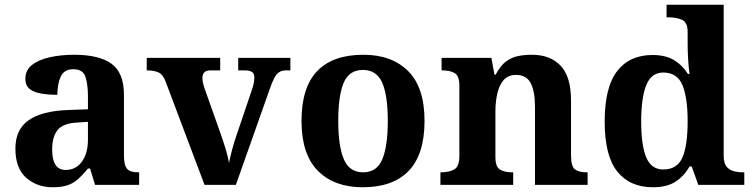

<svg xmlns="http://www.w3.org/2000/svg" viewBox="-20 -780 3174 810"><path d="M202 10Q136 10 90.5 -30Q45 -70 45 -153Q45 -234 101 -273Q157 -312 269 -316L351 -319V-374Q351 -424 340.5 -456Q330 -488 289 -488Q251 -488 236.5 -457.5Q222 -427 222 -380Q155 -380 121 -395Q87 -410 87 -447Q87 -484 115 -506Q143 -528 190 -538.5Q237 -549 293 -549Q398 -549 450.5 -511Q503 -473 503 -379V-124Q503 -83 516 -68Q529 -53 563 -53H567V0H381L360 -69H351Q329 -42 309.5 -24.5Q290 -7 265 1.5Q240 10 202 10ZM257 -63Q300 -63 325.5 -98Q351 -133 351 -191V-266L306 -263Q246 -260 223 -231.5Q200 -203 200 -149Q200 -63 257 -63Z M679 -435Q669 -464 650.5 -473.5Q632 -483 599 -483V-536H909V-483H867Q834 -483 834 -451Q834 -439 837 -427Q840 -415 843 -407L910 -218Q921 -187 931.5 -153Q942 -119 946 -93Q951 -117 959 -147.5Q967 -178 974 -198L1042 -399Q1047 -413 1050 -427Q1053 -441 1053 -454Q1053 -471 1042 -477Q1031 -483 1014 -483H985V-536H1205V-483H1185Q1165 -483 1151 -470.5Q1137 -458 1120 -410L975 0H843Z M1510 10Q1390 10 1321 -59.5Q1252 -129 1252 -270Q1252 -411 1318 -480Q1384 -549 1513 -549Q1633 -549 1702 -480Q1771 -411 1771 -270Q1771 -129 1704.5 -59.5Q1638 10 1510 10ZM1512 -53Q1570 -53 1593 -108.5Q1616 -164 1616 -270Q1616 -377 1592.5 -431Q1569 -485 1511 -485Q1453 -485 1430 -431Q1407 -377 1407 -270Q1407 -164 1430.5 -108.5Q1454 -53 1512 -53Z M1838 0V-53H1840Q1874 -53 1896 -65Q1918 -77 1918 -122V-418Q1918 -460 1898.5 -471.5Q1879 -483 1846 -483H1843V-536H2053L2066 -465H2071Q2091 -503 2114.5 -520.5Q2138 -538 2165.5 -543.5Q2193 -549 2224 -549Q2301 -549 2345 -503Q2389 -457 2389 -356V-124Q2389 -78 2405.5 -65.5Q2422 -53 2456 -53H2459V0H2237V-329Q2237 -394 2219 -429Q2201 -464 2157 -464Q2124 -464 2105 -442.5Q2086 -421 2078 -385.5Q2070 -350 2070 -309V-118Q2070 -76 2089.5 -64.5Q2109 -53 2142 -53H2145V0Z M2735 10Q2637 10 2584 -56.5Q2531 -123 2531 -267Q2531 -412 2583.5 -480Q2636 -548 2733 -548Q2789 -548 2825 -525.5Q2861 -503 2882 -468H2889Q2885 -496 2883 -531Q2881 -566 2881 -590V-645Q2881 -686 2857 -696.5Q2833 -707 2800 -707H2792V-760H3033V-123Q3033 -93 3044.5 -78Q3056 -63 3075 -58Q3094 -53 3116 -53H3120V0H2926L2898 -78H2889Q2867 -38 2830.5 -14Q2794 10 2735 10ZM2778 -65Q2837 -65 2859 -115.5Q2881 -166 2881 -269Q2881 -368 2859 -421Q2837 -474 2778 -474Q2728 -474 2706.5 -421Q2685 -368 2685 -268Q2685 -166 2706.5 -115.5Q2728 -65 2778 -65Z"/></svg>

Font: Noto Serif Thai
Style: Bold
Weight: 700
Designer: Monotype Design Team
Foundry: Monotype Imaging Inc.
Version: Version 2.002; ttfautohint (v1.8.4.7-5d5b)